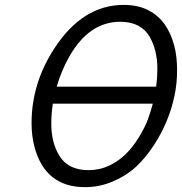

<svg xmlns="http://www.w3.org/2000/svg" viewBox="-20 -750 743 784"><path d="M108.9 -247.6Q108.9 -410.6 203.1 -554.2Q318.4 -730 485.4 -730Q544.9 -730 587.9 -707Q664.6 -667 691.9 -562Q703.1 -519 703.1 -463.6Q703.1 -408.2 692.4 -358.4Q669.9 -251.5 608.4 -157.2Q574.2 -105 535.2 -68.8Q496.1 -32.7 441.4 -9.3Q386.7 14.2 327.6 14.2Q164.1 14.2 120.6 -150.9Q108.9 -195.3 108.9 -247.6ZM604 -326.7H195.8Q189.5 -288.1 189.5 -247.6V-243.7Q189.5 -168 222.2 -114.3Q258.3 -55.2 341.8 -55.2Q386.7 -55.2 426.8 -74.2Q498.5 -107.9 548.8 -192.4Q572.8 -232.4 583.5 -261.5Q594.2 -290.5 604 -326.7ZM211.4 -396H617.7Q622.6 -434.1 622.6 -468.3Q622.6 -545.9 590.3 -601.1Q554.7 -661.1 470.7 -661.1Q343.8 -661.1 262.7 -518.6Q231.9 -464.4 211.4 -396Z"/></svg>

Font: Tuffy
Style: Italic
Weight: 400
Italic angle: -12°
Designer: Thatcher Ulrich, Karoly Barta and Michael Everson
Version: Version 001.271